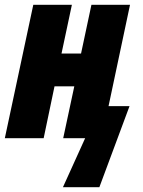

<svg xmlns="http://www.w3.org/2000/svg" viewBox="-33 -573 593 796"><path d="M228 203H379L504 -133H417L506 -553H346L303 -351H222L265 -553H105L-13 0H148L193 -215H275L229 0H320Z"/></svg>

Font: Noto Sans ExtraCondensed Black
Style: Italic
Weight: 900
Width: 2
Italic angle: -12°
Designer: Monotype Design Team
Foundry: Monotype Imaging Inc.
Version: Version 2.013